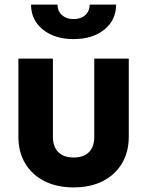

<svg xmlns="http://www.w3.org/2000/svg" viewBox="-20 -805 640 835"><path d="M300 10Q227 10 173 -17.5Q119 -45 89.5 -94.5Q60 -144 60 -210V-550H210V-210Q210 -167 233.5 -143.5Q257 -120 300 -120Q344 -120 367 -143.5Q390 -167 390 -210V-550H540V-210Q540 -144 510.5 -94.5Q481 -45 427.5 -17.5Q374 10 300 10ZM300 -635Q218 -635 166.5 -676.5Q115 -718 115 -785H230Q230 -757 249.5 -739.5Q269 -722 300 -722Q332 -722 351 -739.5Q370 -757 370 -785H485Q485 -718 434 -676.5Q383 -635 300 -635Z"/></svg>

Font: Tiny ExtraBold
Style: Regular
Weight: 800
Designer: Philipp Nurullin, Konstantin Bulenkov
Foundry: JetBrains
Version: Version 2.251; ttfautohint (v1.8.4.7-5d5b)